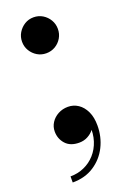

<svg xmlns="http://www.w3.org/2000/svg" viewBox="-136 -584 524 786"><g transform="rotate(-20 126.0 -191.0)"><path d="M118.5 -380Q97 -380 79.5 -390.5Q62 -401 51.2 -418.8Q40.5 -436.5 40.5 -458Q40.5 -479.5 51.2 -497.2Q62 -515 79.5 -525.8Q97 -536.5 118.5 -536.5Q140 -536.5 157.8 -525.8Q175.5 -515 186 -497.2Q196.5 -479.5 196.5 -458Q196.5 -436.5 186 -418.8Q175.5 -401 157.8 -390.5Q140 -380 118.5 -380ZM38.5 154V127.5Q70.5 127.5 98.2 115.2Q126 103 146.5 80.2Q167 57.5 177.2 26Q187.5 -5.5 184 -45H192.5Q193.5 -34 183.8 -21Q174 -8 157.2 1Q140.5 10 120 10Q81 10 60.8 -12.8Q40.5 -35.5 40.5 -67Q40.5 -88 51.8 -105.5Q63 -123 82.5 -133.5Q102 -144 125.5 -144Q149.5 -144 169.5 -130.8Q189.5 -117.5 201.5 -92.2Q213.5 -67 213.5 -31Q213.5 18.5 192.5 60.5Q171.5 102.5 132.2 128.2Q93 154 38.5 154Z"/></g></svg>

Font: Bodoni Moda 9pt SemiBold
Style: Regular
Weight: 600
Designer: Owen Earl
Foundry: indestructible type
Version: Version 2.005